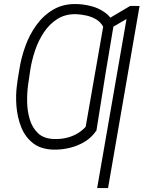

<svg xmlns="http://www.w3.org/2000/svg" viewBox="-20 -741 729 964"><path d="M512.7 -389.6 464.4 -86.4Q441.4 -51.3 406 -29.8Q370.6 -8.3 329.6 1.5Q288.6 11.2 248 10.3Q184.1 8.3 144.8 -22.9Q105.5 -54.2 86.2 -103.5Q66.9 -152.8 62.5 -208.7Q58.1 -264.6 65.4 -315.9L76.2 -383.3L131.3 -384.3L121.1 -315.4Q115.7 -277.3 116.2 -231Q116.7 -184.6 129.4 -141.8Q142.1 -99.1 171.6 -71.5Q201.2 -43.9 252.9 -43Q282.2 -42 311 -48.3Q339.8 -54.7 365 -68.6Q390.1 -82.5 410.2 -104.5L460 -389.6ZM552.2 -624.5 500.5 -316.4H447.3L498 -606.9Q484.9 -630.9 462.4 -644Q439.9 -657.2 413.1 -663.1Q386.2 -668.9 361.8 -669.9Q307.6 -670.9 267.8 -645.5Q228 -620.1 200.2 -578.4Q172.4 -536.6 156.2 -488Q140.1 -439.5 132.8 -395L122.1 -328.6L66.9 -329.6L77.6 -394.5Q86.4 -451.2 107.2 -509Q127.9 -566.9 162.8 -615.2Q197.8 -663.6 247.6 -692.9Q297.4 -722.2 363.8 -720.7Q400.9 -719.7 437.3 -710.4Q473.6 -701.2 503.9 -680.4Q534.2 -659.7 552.2 -624.5ZM680.7 -710.9 522.5 203.1H467.8L615.2 -645.5L521 -590.8L531.7 -650.9L633.8 -711.4Z"/></svg>

Font: Roboto Condensed Light
Style: Italic
Weight: 300
Italic angle: -12°
Designer: Christian Robertson
Foundry: Google
Version: Version 3.0; 2020